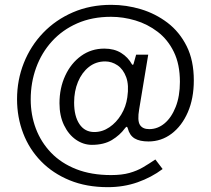

<svg xmlns="http://www.w3.org/2000/svg" viewBox="-20 -664 872 794"><path d="M652.5 35Q606.5 69.5 549 89.8Q491.5 110 426 110Q337.5 110 268 81.5Q198.5 53 149.8 3Q101 -47 75.8 -113Q50.5 -179 50.5 -254Q50.5 -333 78.5 -403.5Q106.5 -474 158.2 -528Q210 -582 281.5 -613Q353 -644 440 -644Q502.5 -644 563 -625.8Q623.5 -607.5 673 -569.8Q722.5 -532 752 -473Q781.5 -414 781.5 -331.5Q781.5 -257 756.8 -200Q732 -143 689.5 -111Q647 -79 594 -79Q557.5 -79 536.8 -91.5Q516 -104 508.5 -133Q506.5 -139.5 504.2 -139.8Q502 -140 497.5 -134.5Q476 -105 442.8 -85Q409.5 -65 360 -65Q325 -65 294.2 -86.2Q263.5 -107.5 244.8 -146.2Q226 -185 226 -237Q226 -300 249.8 -351.2Q273.5 -402.5 315.5 -432.8Q357.5 -463 411.5 -463Q452 -463 480.8 -445.2Q509.5 -427.5 526 -397.5Q527.5 -395.5 529.8 -396.2Q532 -397 532.5 -400.5L543 -438H593L555.5 -212Q547.5 -165.5 558.5 -147.8Q569.5 -130 597 -130Q632 -130 660.5 -153.8Q689 -177.5 706.5 -221.8Q724 -266 724 -325.5Q724 -398 699 -449.2Q674 -500.5 632 -532.5Q590 -564.5 539.8 -579.5Q489.5 -594.5 439 -594.5Q361 -594.5 299.5 -567.5Q238 -540.5 195 -493.2Q152 -446 129.5 -384.2Q107 -322.5 107 -253Q107 -189 128.2 -132.5Q149.5 -76 191.2 -32.5Q233 11 295.2 35.5Q357.5 60 439.5 60Q484 60 515.2 51.2Q546.5 42.5 571.5 27.8Q596.5 13 622.5 -4.5ZM286.5 -240Q286.5 -183.5 308.5 -150.8Q330.5 -118 370 -118Q403.5 -118 432.5 -137.8Q461.5 -157.5 481.2 -190Q501 -222.5 506.5 -261.5Q514 -312 501.8 -345Q489.5 -378 465.8 -394Q442 -410 415 -410Q376.5 -410 347.5 -387Q318.5 -364 302.5 -325.5Q286.5 -287 286.5 -240Z"/></svg>

Font: Public Sans ExtraLight
Style: Regular
Weight: 250
Designer: The Public Sans Project Authors: Dan O. Williams and USWDS (Libre Franklin designed by Pablo Impallari and Rodrigo Fuenz
Version: Version 1.007